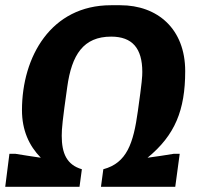

<svg xmlns="http://www.w3.org/2000/svg" viewBox="-32 -714 776 734"><path d="M676 -442C676 -604 570 -694 428 -694H392C163 -694 52 -497 52 -293C52 -216 79 -157 124 -111C88 -116 59 -121 27 -126H4L-12 0H272L281 -67C223 -84 204 -128 204 -195C204 -223 207 -254 225 -381C242 -505 287 -574 393 -574C474 -574 512 -529 512 -439C512 -422 511 -402 495 -289C478 -166 453 -91 363 -67L354 0H638L655 -126H632C599 -120 566 -116 532 -111C637 -197 676 -293 676 -442Z"/></svg>

Font: Chivo
Style: Bold Italic
Weight: 700
Italic angle: -8°
Designer: Hector Gatti
Foundry: Omnibus-Type
Version: Version 1.003;PS 001.003;hotconv 1.0.70;makeotf.lib2.5.58329